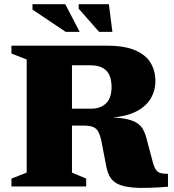

<svg xmlns="http://www.w3.org/2000/svg" viewBox="-20 -904 846 931"><path d="M420.5 -377Q468 -377 494.5 -403.2Q521 -429.5 521 -481.5Q521 -516 510.5 -539.5Q500 -563 477.2 -575.2Q454.5 -587.5 417.5 -587.5H176.5L204.5 -682.5H498Q584 -682.5 635.8 -660Q687.5 -637.5 710.5 -599Q733.5 -560.5 733.5 -511.5Q733.5 -463.5 710 -425Q686.5 -386.5 639 -362.8Q591.5 -339 519 -333.5V-335Q585 -332 619.5 -319.5Q654 -307 669.5 -283.2Q685 -259.5 693 -222.5L718 -129Q725.5 -97.5 734.5 -83.2Q743.5 -69 757.5 -65Q771.5 -61 794.5 -61V1.5Q706.5 8.5 650.8 6.8Q595 5 563.2 -6.8Q531.5 -18.5 516.5 -41.2Q501.5 -64 495 -99L473 -213.5Q466.5 -247 457 -264.5Q447.5 -282 430.8 -288.5Q414 -295 384.5 -295H199.5L170.5 -377ZM329 -682.5V-67L398 -38V0H35.5V-38L109.5 -67V-615.5L35.5 -644.5V-682.5ZM366.5 -749.5H298.5L137.5 -857.5V-883.5H296.5ZM525 -749.5H460.5L361.5 -862V-883.5H508Z"/></svg>

Font: Newsreader ExtraBold
Style: Regular
Weight: 800
Designer: Hugues Gentile
Foundry: Production Type
Version: Version 1.003